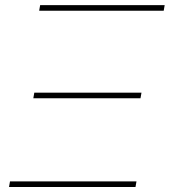

<svg xmlns="http://www.w3.org/2000/svg" viewBox="-20 -748 679 768"><path d="M16.1 0 20 -22.5H525.9L522 0ZM113.3 -355 117.2 -377.4H545.9L542 -355ZM136.7 -705.1 140.6 -727.5H638.7L634.8 -705.1Z"/></svg>

Font: Inter 20pt Thin
Style: Italic
Weight: 250
Italic angle: -9.3988°
Version: Version 4.001;git-66647c0bb